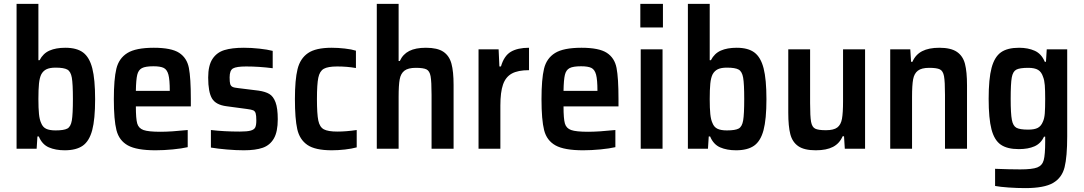

<svg xmlns="http://www.w3.org/2000/svg" viewBox="-20 -763 5559 985"><path d="M179 -63H172L168 0H65V-743H177V-454H183Q201 -489 234 -503.5Q267 -518 315 -518Q374 -518 406.5 -493.5Q439 -469 453.5 -412.5Q468 -356 468 -254Q468 -151 453 -95Q438 -39 404.5 -15.5Q371 8 312 8Q265 8 230.5 -7Q196 -22 179 -63ZM354 -255Q354 -333 348.5 -364.5Q343 -396 325.5 -406Q308 -416 265 -416Q236 -416 219 -408Q202 -400 192 -382Q183 -364 180 -334Q177 -304 177 -255Q177 -207 180 -178Q183 -149 191 -132Q199 -111 216.5 -102.5Q234 -94 265 -94Q308 -94 325.5 -103.5Q343 -113 348.5 -145Q354 -177 354 -255Z M959 -217H677Q677 -154 684 -129.5Q691 -105 716 -96Q741 -87 803 -87Q857 -87 943 -96V-8Q913 -1 866.5 3.5Q820 8 778 8Q681 8 636 -17Q591 -42 577.5 -95Q564 -148 564 -254Q564 -357 577 -410.5Q590 -464 633.5 -491Q677 -518 769 -518Q859 -518 899 -492Q939 -466 949 -414.5Q959 -363 959 -255ZM677 -297H851Q851 -354 844 -380Q837 -406 820 -414.5Q803 -423 767 -423Q726 -423 708 -413.5Q690 -404 684 -379Q678 -354 677 -297Z M1062 -6V-96Q1129 -88 1210 -88Q1248 -88 1266 -93Q1284 -98 1289.5 -109.5Q1295 -121 1295 -145Q1295 -171 1291.5 -182Q1288 -193 1279 -197Q1270 -201 1246 -204L1142 -218Q1087 -225 1067.5 -258Q1048 -291 1048 -365Q1048 -427 1070 -460.5Q1092 -494 1131 -506Q1170 -518 1231 -518Q1269 -518 1310.5 -513.5Q1352 -509 1379 -502V-413Q1309 -422 1243 -422Q1193 -422 1175.5 -412Q1158 -402 1158 -366Q1158 -342 1161 -332Q1164 -322 1172.5 -317.5Q1181 -313 1202 -311L1307 -298Q1341 -293 1361.5 -281Q1382 -269 1393.5 -238.5Q1405 -208 1405 -151Q1405 -87 1385 -52.5Q1365 -18 1328 -5Q1291 8 1231 8Q1192 8 1144.5 4Q1097 0 1062 -6Z M1493 -255Q1493 -354 1506.5 -408.5Q1520 -463 1560 -490.5Q1600 -518 1681 -518Q1714 -518 1749 -514Q1784 -510 1806 -503V-414Q1761 -422 1710 -422Q1662 -422 1641 -410Q1620 -398 1613 -364.5Q1606 -331 1606 -255Q1606 -178 1613 -144.5Q1620 -111 1641.5 -99.5Q1663 -88 1711 -88Q1756 -88 1810 -96V-7Q1785 0 1750 4Q1715 8 1682 8Q1597 8 1557 -19.5Q1517 -47 1505 -100.5Q1493 -154 1493 -255Z M1913 -743H2025V-450H2031Q2047 -485 2079.5 -501.5Q2112 -518 2165 -518Q2224 -518 2254.5 -497.5Q2285 -477 2296 -436.5Q2307 -396 2307 -327V0H2194V-276Q2194 -345 2189 -372Q2184 -399 2168 -407Q2152 -415 2113 -415Q2074 -415 2055 -400.5Q2036 -386 2030.5 -356Q2025 -326 2025 -266V0H1913Z M2435 -510H2538L2542 -422H2550Q2566 -477 2601 -497.5Q2636 -518 2694 -518V-403Q2637 -403 2605.5 -385.5Q2574 -368 2560.5 -329Q2547 -290 2547 -222V0H2435Z M3153 -217H2871Q2871 -154 2878 -129.5Q2885 -105 2910 -96Q2935 -87 2997 -87Q3051 -87 3137 -96V-8Q3107 -1 3060.5 3.5Q3014 8 2972 8Q2875 8 2830 -17Q2785 -42 2771.5 -95Q2758 -148 2758 -254Q2758 -357 2771 -410.5Q2784 -464 2827.5 -491Q2871 -518 2963 -518Q3053 -518 3093 -492Q3133 -466 3143 -414.5Q3153 -363 3153 -255ZM2871 -297H3045Q3045 -354 3038 -380Q3031 -406 3014 -414.5Q2997 -423 2961 -423Q2920 -423 2902 -413.5Q2884 -404 2878 -379Q2872 -354 2871 -297Z M3265 -622V-743H3381V-622ZM3267 0V-510H3379V0Z M3623 -63H3616L3612 0H3509V-743H3621V-454H3627Q3645 -489 3678 -503.5Q3711 -518 3759 -518Q3818 -518 3850.5 -493.5Q3883 -469 3897.5 -412.5Q3912 -356 3912 -254Q3912 -151 3897 -95Q3882 -39 3848.5 -15.5Q3815 8 3756 8Q3709 8 3674.5 -7Q3640 -22 3623 -63ZM3798 -255Q3798 -333 3792.5 -364.5Q3787 -396 3769.5 -406Q3752 -416 3709 -416Q3680 -416 3663 -408Q3646 -400 3636 -382Q3627 -364 3624 -334Q3621 -304 3621 -255Q3621 -207 3624 -178Q3627 -149 3635 -132Q3643 -111 3660.5 -102.5Q3678 -94 3709 -94Q3752 -94 3769.5 -103.5Q3787 -113 3792.5 -145Q3798 -177 3798 -255Z M4024 -185V-510H4136V-234Q4136 -165 4141 -138Q4146 -111 4162 -103Q4178 -95 4217 -95Q4257 -95 4275.5 -109Q4294 -123 4299.5 -153.5Q4305 -184 4305 -244V-510H4418V0H4314L4310 -64H4303Q4287 -27 4253.5 -9.5Q4220 8 4165 8Q4106 8 4075.5 -13Q4045 -34 4034.5 -74.5Q4024 -115 4024 -185Z M4547 -510H4650L4654 -446H4661Q4677 -483 4711 -500.5Q4745 -518 4799 -518Q4858 -518 4889 -497Q4920 -476 4930.5 -435.5Q4941 -395 4941 -325V0H4828V-276Q4828 -345 4823 -372Q4818 -399 4802 -407Q4786 -415 4747 -415Q4708 -415 4689 -400.5Q4670 -386 4664.5 -356Q4659 -326 4659 -266V0H4547Z M5085 191V103Q5160 106 5214 106Q5276 106 5301.5 96Q5327 86 5334.5 58.5Q5342 31 5342 -36V-62H5336Q5320 -27 5287.5 -12.5Q5255 2 5207 2Q5147 2 5114 -21Q5081 -44 5066.5 -99.5Q5052 -155 5052 -256Q5052 -359 5067 -415Q5082 -471 5115 -494.5Q5148 -518 5208 -518Q5254 -518 5288.5 -502.5Q5323 -487 5340 -446H5346L5350 -510H5455V-64Q5455 41 5441.5 95Q5428 149 5382.5 175.5Q5337 202 5240 202Q5199 202 5155 199Q5111 196 5085 191ZM5330 -138Q5338 -155 5340 -181.5Q5342 -208 5342 -256Q5342 -300 5340 -326Q5338 -352 5331 -369Q5323 -394 5305.5 -404.5Q5288 -415 5255 -415Q5211 -415 5193.5 -405.5Q5176 -396 5170.5 -365Q5165 -334 5165 -256Q5165 -180 5171 -148.5Q5177 -117 5194.5 -107.5Q5212 -98 5255 -98Q5287 -98 5304 -107Q5321 -116 5330 -138Z"/></svg>

Font: Saira Semi Condensed Medium
Style: Regular
Weight: 500
Width: 4
Designer: Hector Gatti with collaboration of the Omnibus-Type team
Foundry: Omnibus-Type
Version: Version 1.001; ttfautohint (v1.8)